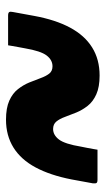

<svg xmlns="http://www.w3.org/2000/svg" viewBox="124 -620 352 640"><g transform="rotate(90 300.0 -300.0)"><path d="M379 -144Q432 -144 472 -169Q512 -194 538 -242.5Q564 -291 578 -362L591 -433Q592 -442 590 -445.5Q588 -449 579 -449Q554 -449 529 -449Q504 -449 479 -449L477 -437Q475 -426 473 -415Q471 -404 469 -395Q460 -340 445 -320.5Q430 -301 410 -301Q394 -301 385 -312Q376 -323 369.5 -341Q363 -359 355 -378.5Q347 -398 333 -416Q319 -434 294.5 -445Q270 -456 232 -456Q178 -456 138 -431Q98 -406 72 -357.5Q46 -309 33 -238L20 -167Q18 -158 20.5 -154.5Q23 -151 32 -151Q57 -151 81.5 -151Q106 -151 131 -151L133 -163Q135 -174 137 -185.5Q139 -197 141 -207Q150 -260 165 -279.5Q180 -299 201 -299Q217 -299 225.5 -288Q234 -277 240.5 -259Q247 -241 255 -221.5Q263 -202 277 -184Q291 -166 315.5 -155Q340 -144 379 -144Z"/></g></svg>

Font: RecMonoLinear Nerd Font Mono
Style: Bold Italic
Weight: 700
Italic angle: -10°
Monospace: yes
Version: Version 1.085; ttfautohint (v1.8.4.7-5d5b);Nerd Fonts 3.2.1